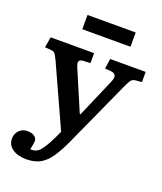

<svg xmlns="http://www.w3.org/2000/svg" viewBox="-170 -836 993 1176"><g transform="rotate(20 326.5 -248.5)"><path d="M143 231Q87 231 52.5 207Q18 183 18 141Q18 110 39 88Q60 66 93 66Q121 66 137.5 77.5Q154 89 155 107Q155 115 153 127Q151 139 146 165Q184 168 208 141Q232 114 265 47L287 0L105 -400Q91 -429 83.5 -438.5Q76 -448 58 -450L17 -453L29 -522H312V-457L266 -455Q246 -454 239.5 -443Q233 -432 246 -402L357 -142H362L471 -395Q494 -448 449 -453L407 -457L417 -522H648V-456L607 -452Q589 -450 580 -439.5Q571 -429 556 -396L359 38Q329 103 300 146Q271 189 234 210Q197 231 143 231ZM194 -635V-728H508V-635Z"/></g></svg>

Font: Literata 7pt SemiBold
Style: Regular
Weight: 600
Designer: Latin by Veronika Burian and Jose Scaglione. Greek by Irene Vlachou. Cyrillic by Vera Evstafieva.
Foundry: TypeTogether
Version: Version 3.002